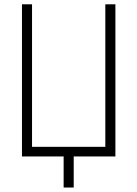

<svg xmlns="http://www.w3.org/2000/svg" viewBox="-20 -713 626 875"><path d="M270 141.6V0H80.1V-693.4H126V-43.9H460V-693.4H505.9V0H315.9V141.6Z"/></svg>

Font: Cascadia Mono NF ExtraLight
Style: Regular
Weight: 200
Monospace: yes
Designer: Aaron Bell
Foundry: Saja Typeworks
Version: Version 2404.023; ttfautohint (v1.8.4)